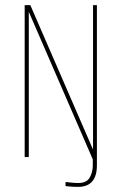

<svg xmlns="http://www.w3.org/2000/svg" viewBox="-20 -611 473 747"><path d="M284 116Q265 116 249.5 114.5Q234 113 235 113V97Q246 98 258.5 99.5Q271 101 285 101Q317 101 329 80Q341 59 341 32V9L92 -565V0H76V-591H98L342 -29V-591H357V33Q357 73 339 94.5Q321 116 284 116Z"/></svg>

Font: Alumni Sans Pinstripe
Style: Regular
Weight: 400
Designer: Robert E. Leuschke
Foundry: Robert E. Leuschke
Version: Version 1.010; ttfautohint (v1.8.4.7-5d5b)